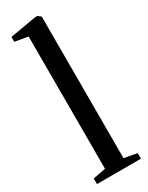

<svg xmlns="http://www.w3.org/2000/svg" viewBox="-214 -857 693 896"><g transform="rotate(-30 132.5 -409.0)"><path d="M87 -43.5V-756L16.5 -768V-794L157 -818.5H170L186.5 -806V-43L256 -30V0H19V-30Z"/></g></svg>

Font: Merriweather 96pt
Style: Regular
Weight: 400
Version: Version 2.100